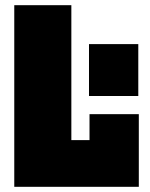

<svg xmlns="http://www.w3.org/2000/svg" viewBox="-20 -720 578 740"><path d="M35 0V-700H255V-180H325V-280H515V0ZM323 -350V-550H513V-350Z"/></svg>

Font: Tektur SemiCondensed Black
Style: Regular
Weight: 900
Width: 4
Designer: Adam Jagosz
Foundry: Adam Jagosz
Version: Version 1.005;gftools[0.9.30]